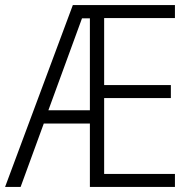

<svg xmlns="http://www.w3.org/2000/svg" viewBox="-21 -734 749 754"><path d="M332 0V-249H151L60 0H-1L265 -714H666V-663H388V-400H650V-349H388V-51H666V0ZM332 -301V-662H301L169 -301Z"/></svg>

Font: Noto Sans UI NarrowLight
Style: Regular
Weight: 300
Width: 4
Designer: Monotype Design Team
Foundry: Monotype Imaging Inc.
Version: Version 1.001